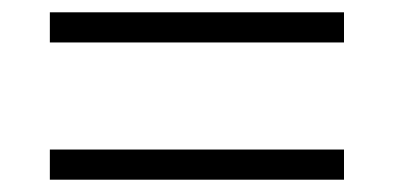

<svg xmlns="http://www.w3.org/2000/svg" viewBox="-20 -517 640 312"><path d="M61 -448V-497H539V-448ZM61 -225V-274H539V-225Z"/></svg>

Font: Mona Sans Light
Style: Regular
Weight: 300
Designer: Deni Anggara
Foundry: GitHub
Version: Version 2.000